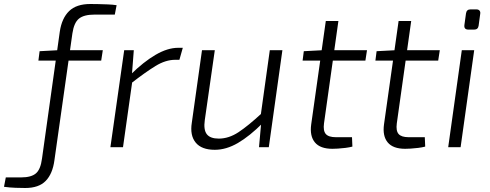

<svg xmlns="http://www.w3.org/2000/svg" viewBox="-143 -736 2451 960"><path d="M309 -716Q325 -716 348.5 -715.5Q372 -715 396.5 -714Q421 -713 440 -710L431 -663H329Q277 -663 252 -643Q227 -623 219 -569L129 66Q120 133 85.5 168.5Q51 204 -17 204Q-37 204 -65.5 203Q-94 202 -123 198L-114 151H-37Q13 151 36.5 131Q60 111 67 57L156 -578Q166 -645 202.5 -680.5Q239 -716 309 -716ZM371 -485 363 -433H49L55 -480L148 -485Z M526 -485 516 -355 520 -340 472 0H409L478 -485ZM771 -497 754 -437H733Q685 -437 634.5 -406Q584 -375 512 -319L510 -363Q575 -427 635 -462Q695 -497 748 -497Z M931 -485 881 -136Q874 -87 891 -65Q908 -43 951 -43Q1001 -43 1049.5 -75Q1098 -107 1166 -170L1172 -122Q1105 -55 1046.5 -21Q988 13 931 13Q865 13 835.5 -23Q806 -59 816 -122L867 -485ZM1269 -485 1201 0H1152L1164 -133L1159 -148L1206 -485Z M1549 -631 1477 -119Q1472 -82 1486 -66Q1500 -50 1536 -50H1617L1619 -3Q1604 1 1584 3.5Q1564 6 1546.5 7Q1529 8 1519 8Q1458 8 1431.5 -24Q1405 -56 1413 -114L1486 -631ZM1692 -485 1684 -433H1370L1376 -480L1471 -485Z M1913 -631 1841 -119Q1836 -82 1850 -66Q1864 -50 1900 -50H1981L1983 -3Q1968 1 1948 3.5Q1928 6 1910.5 7Q1893 8 1883 8Q1822 8 1795.5 -24Q1769 -56 1777 -114L1850 -631ZM2056 -485 2048 -433H1734L1740 -480L1835 -485Z M2228 -485 2160 0H2098L2166 -485ZM2239 -689Q2250 -689 2255 -682.5Q2260 -676 2258 -666L2250 -607Q2247 -588 2228 -588H2199Q2176 -588 2179 -611L2187 -669Q2190 -689 2209 -689Z"/></svg>

Font: Exo 2 Light
Style: Italic
Weight: 300
Italic angle: -8°
Designer: Natanael Gama
Foundry: Natanael Gama
Version: Version 2.010